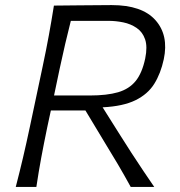

<svg xmlns="http://www.w3.org/2000/svg" viewBox="-20 -735 708 755"><path d="M42 0Q57.5 -60 70.5 -115.2Q83.5 -170.5 97.5 -236.5L147.5 -472.5Q162 -540.5 172.2 -596.8Q182.5 -653 192 -713Q238 -713 291.2 -714Q344.5 -715 419 -715Q538.5 -715 591.2 -655.8Q644 -596.5 624 -502Q612 -446 586.5 -405.2Q561 -364.5 512.5 -340.8Q464 -317 383.5 -313L452.5 -203.5Q473 -170.5 496.8 -134Q520.5 -97.5 544 -62.5Q567.5 -27.5 586.5 0H494Q468.5 -46.5 443.5 -89Q418.5 -131.5 392.5 -173.5L316 -300.5H180L166 -235.5Q152.5 -170.5 142.2 -115.2Q132 -60 123 0ZM407 -653H258.5Q247 -607.5 236.5 -562.8Q226 -518 215 -466.5L192.5 -359.5H332.5Q400.5 -359.5 444.2 -372.2Q488 -385 513.5 -416.5Q539 -448 551 -505Q560.5 -551.5 550.5 -580.5Q540.5 -609.5 517.2 -625.2Q494 -641 464.8 -647Q435.5 -653 407 -653Z"/></svg>

Font: Commissioner Flair Light
Style: Italic
Weight: 300
Italic angle: -12°
Designer: Kostas Bartsokas
Foundry: Kostas Bartsokas
Version: Version 1.000; ttfautohint (v1.8.3)